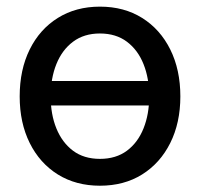

<svg xmlns="http://www.w3.org/2000/svg" viewBox="-20 -559 615 590"><path d="M480 -310.1V-234.9H103V-310.1ZM287.1 11.7Q213.4 11.7 157.7 -22.9Q102.1 -57.6 71.3 -119.6Q40.5 -181.6 40.5 -262.7Q40.5 -344.7 71.3 -407Q102.1 -469.2 157.7 -503.9Q213.4 -538.6 287.1 -538.6Q361.3 -538.6 416.7 -503.9Q472.2 -469.2 503.2 -407Q534.2 -344.7 534.2 -262.7Q534.2 -181.6 503.2 -119.6Q472.2 -57.6 416.7 -22.9Q361.3 11.7 287.1 11.7ZM287.1 -70.8Q336.4 -70.8 370.1 -95.9Q403.8 -121.1 421.1 -164.6Q438.5 -208 438.5 -262.7Q438.5 -318.4 421.1 -361.8Q403.8 -405.3 370.1 -430.7Q336.4 -456.1 287.1 -456.1Q238.3 -456.1 204.6 -430.9Q170.9 -405.8 153.3 -362.1Q135.7 -318.4 135.7 -262.7Q135.7 -207.5 153.3 -164.3Q170.9 -121.1 204.3 -95.9Q237.8 -70.8 287.1 -70.8Z"/></svg>

Font: Inter Cardless Tabular
Style: Regular
Weight: 400
Designer: Rasmus Andersson
Foundry: rsms
Version: Version 4.000;git-4fc901f